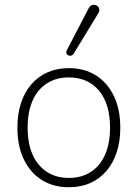

<svg xmlns="http://www.w3.org/2000/svg" viewBox="-20 -778 578 806"><path d="M269 8Q203 8 154.5 -23Q106 -54 79.5 -110Q53 -166 53 -242Q53 -299 68 -345Q83 -391 111.5 -424Q140 -457 180 -474.5Q220 -492 269 -492Q335 -492 383.5 -461Q432 -430 458.5 -374Q485 -318 485 -242Q485 -185 470 -139Q455 -93 426.5 -60Q398 -27 358.5 -9.5Q319 8 269 8ZM269 -31Q322 -31 361 -56Q400 -81 421 -128.5Q442 -176 442 -242Q442 -342 395.5 -397.5Q349 -453 269 -453Q216 -453 177 -428Q138 -403 117 -356Q96 -309 96 -242Q96 -142 143 -86.5Q190 -31 269 -31ZM289 -552Q285 -546 279 -544.5Q273 -543 267 -545.5Q261 -548 259 -554Q257 -560 261 -568L352 -743Q357 -753 364.5 -756Q372 -759 379 -757.5Q386 -756 391 -751Q396 -746 397 -738.5Q398 -731 393 -723Z"/></svg>

Font: Nunito ExtraLight ExtraLight
Style: Regular
Weight: 250
Version: Version 3.602